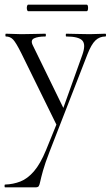

<svg xmlns="http://www.w3.org/2000/svg" viewBox="-22 -531 477 826"><path d="M176.4 113.8 226.8 -10.2 227.2 18.4 69.2 -303Q47.2 -347 34.7 -360.5Q22.2 -374 3.4 -374Q1.2 -374 1.2 -380Q1.2 -386 3.4 -386Q19.4 -386 36.7 -385Q54 -384 70 -384Q102.8 -384 127.8 -385Q152.8 -386 173.2 -386Q175.4 -386 175.4 -380Q175.4 -374 173.2 -374Q141.4 -374 124.6 -366Q107.8 -358 119.6 -335L257 -53.4L232 -15.2L332 -294.4Q348.2 -339.4 332.1 -356.7Q316 -374 263 -374Q261 -374 261 -380Q261 -386 263 -386Q287 -386 308.5 -385Q330 -384 364 -384Q385.6 -384 399.1 -385Q412.6 -386 431.4 -386Q434.2 -386 434.2 -380Q434.2 -374 431.4 -374Q406.2 -374 388.5 -357Q370.8 -340 354.2 -297.4L191.8 120Q171.6 172 162.9 203.5Q154.2 235 151.1 250Q148 265 144.6 270Q141.2 275 130.2 275H-0.2Q-2.4 275 -2.4 269Q-2.4 263 -0.2 263Q35 261.8 65.7 249.8Q96.4 237.8 124 206Q151.6 174.2 176.4 113.8ZM99.4 -482.8Q95.8 -482.8 94.1 -489.9Q92.4 -497 94.1 -504Q95.8 -511 99.4 -511H350.4Q355 -511 356.3 -504Q357.6 -497 356.3 -489.9Q355 -482.8 350.4 -482.8Z"/></svg>

Font: Cormorant Garamond Light
Style: Regular
Weight: 300
Designer: Christian Thalmann (Catharsis Fonts)
Foundry: Catharsis Fonts
Version: Version 4.001